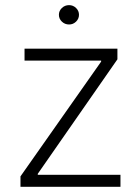

<svg xmlns="http://www.w3.org/2000/svg" viewBox="-20 -717 530 737"><path d="M58.6 -40 368.2 -480.5V-484.4H74.2V-530.3H430.7V-489.3L125 -49.8V-45.9H442.4V0H58.6ZM206.1 -660.2Q206.1 -675.3 217.5 -686.3Q229 -697.3 245.1 -697.3Q260.7 -697.3 272 -686.3Q283.2 -675.3 283.2 -660.2Q283.2 -645 272 -634Q260.7 -623 245.1 -623Q229 -623 217.5 -634Q206.1 -645 206.1 -660.2Z"/></svg>

Font: Pretendard GOV ExtraLight
Style: Regular
Weight: 200
Designer: Base glyphs from Inter by Rasmus Andersson; Hangeul glyphs from Noto Sans CJK(Source Han Sans) by Jang Soo-young and Kan
Foundry: Kil Hyung-jin
Version: Version 1.309